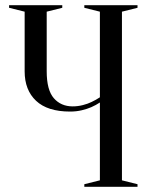

<svg xmlns="http://www.w3.org/2000/svg" viewBox="-20 -720 595 740"><path d="M365 -325Q350 -315 332 -307Q316 -300 295 -295Q274 -290 250 -290Q163 -290 119 -331.5Q75 -373 75 -445V-675L15 -690V-700H220V-690L160 -675V-445Q160 -373 187.5 -341.5Q215 -310 260 -310Q280 -310 299.5 -315Q319 -320 333 -327Q350 -335 365 -345V-675L305 -690V-700H510V-690L450 -675V-25L510 -10V0H305V-10L365 -25Z"/></svg>

Font: Oranienbaum
Style: Regular
Weight: 400
Designer: Oleg Pospelov and Jovanny Lemonad
Foundry: Oleg Pospelov and jovanny Lemonad
Version: Version 1.001; ttfautohint (v0.91) -l 8 -r 50 -G 200 -x 0 -w